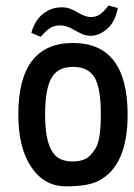

<svg xmlns="http://www.w3.org/2000/svg" viewBox="-20 -656 478 686"><path d="M400.9 -627.4Q389.6 -562.5 339.8 -537.1Q307.1 -520.5 273.9 -534.2Q260.7 -540 238.3 -552.7Q215.8 -565.4 193.6 -565.2Q171.4 -564.9 156 -553.7Q140.6 -542.5 125.5 -524.4L91.8 -538.6Q109.4 -602.1 162.1 -623Q179.2 -629.9 203.4 -629.9Q227.5 -629.9 256.3 -612.3Q285.6 -594.7 305.2 -595Q324.7 -595.2 337.9 -605.5Q351.6 -615.2 367.7 -636.2ZM45.4 -246.1Q45.4 -502.4 240.7 -502.4Q436 -502.4 436 -246.1Q436 -63.5 332 -9.8Q294.4 9.8 216.1 9.8Q137.7 9.8 91.8 -59.1Q45.4 -127.9 45.4 -246.1ZM318.4 -378.4Q295.9 -417 241.2 -417Q186.5 -417 164.1 -377.9Q141.6 -338.9 141.1 -248.5Q140.6 -114.7 194.3 -88.4Q212.9 -79.1 240 -79.1Q267.1 -79.1 286.1 -88.6Q305.2 -98.1 322.8 -128.2Q340.3 -158.2 340.3 -249Q340.3 -339.8 318.4 -378.4Z"/></svg>

Font: Keraleeyam
Style: Regular
Weight: 400
Designer: Hussain K. H.
Foundry: Swathanthra Malayalam Computing(SMC) http://smc.org.in
Version: Version 3.0.0+20221109